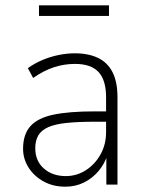

<svg xmlns="http://www.w3.org/2000/svg" viewBox="-20 -696 548 724"><path d="M226 8Q180 8 144 -12Q108 -32 87.5 -64.5Q67 -97 67 -135Q67 -189 94.5 -220Q122 -251 181 -263.5Q240 -276 336 -276H390V-237H338Q275 -237 231.5 -232.5Q188 -228 162 -216.5Q136 -205 124.5 -185.5Q113 -166 113 -137Q113 -89 145.5 -60.5Q178 -32 228 -32Q269 -32 303.5 -54Q338 -76 359 -113.5Q380 -151 380 -198V-329Q380 -394 351.5 -424.5Q323 -455 263 -455Q222 -455 183.5 -442.5Q145 -430 105 -402L85 -439Q110 -457 139.5 -469.5Q169 -482 200.5 -488.5Q232 -495 262 -495Q314 -495 350 -477.5Q386 -460 404.5 -423.5Q423 -387 423 -329V0H381V-114H386Q375 -79 352 -51.5Q329 -24 297 -8Q265 8 226 8ZM127 -636V-676H391V-636Z"/></svg>

Font: Nunito Sans 10pt SemiCondensed ExtraLight
Style: Regular
Weight: 250
Width: 4
Designer: Vernon Adams
Foundry: Vernon Adams
Version: Version 3.101;gftools[0.9.27]